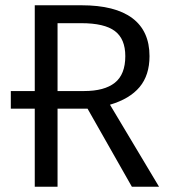

<svg xmlns="http://www.w3.org/2000/svg" viewBox="-20 -708 650 728"><path d="M583 0H480L312 -295.9H198.2V0H111.8V-295.9H21V-362.8H111.8V-688H289.1Q416.5 -688 481.7 -639.2Q546.9 -590.3 546.9 -495.1Q546.9 -422.9 509.3 -377.9Q471.7 -333 397 -311ZM298.8 -362.8Q376 -362.8 415.5 -394.3Q455.1 -425.8 455.1 -495.1Q455.1 -560.5 415.5 -590.3Q376 -620.1 288.1 -620.1H198.2V-362.8Z"/></svg>

Font: Fira Sans Book
Style: Regular
Weight: 350
Designer: Carrois Corporate & Edenspiekermann AG
Foundry: Carrois Corporate GbR & Edenspiekermann AG
Version: Version 4.203;PS 004.203;hotconv 1.0.88;makeotf.lib2.5.64775